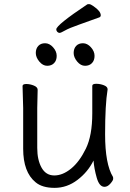

<svg xmlns="http://www.w3.org/2000/svg" viewBox="-20 -890 630 928"><path d="M162 -456 160 -368V-175Q160 -117 181 -79.5Q202 -42 242.5 -42Q283 -42 323.5 -75Q364 -108 395 -171.5Q426 -235 426 -342V-475Q426 -485 445 -485Q464 -485 482 -478Q500 -471 500 -459V-457Q488 -385 488 -241Q488 -97 526 -35Q527 -33 527 -25.5Q527 -18 513.5 -2.5Q500 13 485 13Q460 13 447.5 -31Q435 -75 432 -114Q405 -59 354.5 -20.5Q304 18 244 18Q184 18 152 -9Q92 -58 92 -171V-368L89 -474Q89 -484 107 -484Q125 -484 143.5 -476.5Q162 -469 162 -456ZM254 -620Q254 -598 241.5 -585Q229 -572 208 -572Q187 -572 170 -592.5Q153 -613 153 -634Q153 -655 165 -668Q177 -681 198 -681Q219 -681 236.5 -661.5Q254 -642 254 -620ZM437 -620Q437 -598 424.5 -585Q412 -572 391 -572Q370 -572 353 -592.5Q336 -613 336 -634Q336 -655 348 -668Q360 -681 381 -681Q402 -681 419.5 -661.5Q437 -642 437 -620ZM460 -806Q411 -788 362.5 -771Q314 -754 294 -742.5Q274 -731 268 -731Q262 -731 257 -736Q252 -741 252 -748Q252 -769 402 -869Q404 -870 411 -870Q418 -870 432 -860Q467 -836 467 -816Q467 -809 460 -806Z"/></svg>

Font: Moon Stars Kai T
Style: Regular
Weight: 400
Designer: GuiWonder
Version: Version 1.101